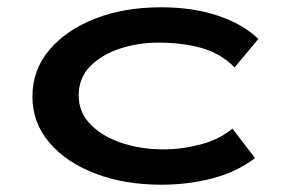

<svg xmlns="http://www.w3.org/2000/svg" viewBox="-20 -496 790 527"><path d="M423 11Q322 11 242 -19.5Q162 -50 115.5 -104.5Q69 -159 69 -231Q69 -304 115.5 -359Q162 -414 241.5 -445Q321 -476 422 -476Q509 -476 578 -453Q647 -430 689 -389L624 -311Q585 -350 532.5 -364.5Q480 -379 414 -379Q359 -379 309 -362.5Q259 -346 227.5 -314Q196 -282 196 -234Q196 -188 228 -155Q260 -122 313 -104Q366 -86 429 -86Q479 -86 530.5 -99.5Q582 -113 618 -143L680 -62Q628 -23 561.5 -6Q495 11 423 11Z"/></svg>

Font: Inconsolata ExtraExpanded
Style: Bold
Weight: 700
Width: 8
Monospace: yes
Designer: Raph Levien, Cyreal, Brenton Simpson
Foundry: Raph Levien, Cyreal, Google
Version: Version 3.100; ttfautohint (v1.8.4.7-5d5b)